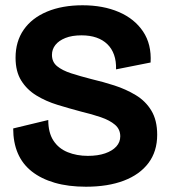

<svg xmlns="http://www.w3.org/2000/svg" viewBox="-20 -694 642 728"><path d="M306 14Q239 14 187.5 -1Q136 -16 100.5 -44Q65 -72 47.5 -113Q30 -154 30 -207L163 -239Q163 -191 182.5 -161Q202 -131 236.5 -117Q271 -103 313 -103Q351 -103 378.5 -112.5Q406 -122 421 -138.5Q436 -155 436 -177Q436 -204 416 -221Q396 -238 362.5 -249.5Q329 -261 287 -271Q242 -283 198 -296.5Q154 -310 118 -332Q82 -354 60.5 -388.5Q39 -423 39 -475Q39 -537 70 -581.5Q101 -626 158.5 -650Q216 -674 293 -674Q371 -674 430.5 -648.5Q490 -623 522.5 -574.5Q555 -526 551 -457L420 -431Q421 -462 412.5 -486Q404 -510 387 -526.5Q370 -543 345.5 -551.5Q321 -560 289 -560Q253 -560 228 -550Q203 -540 190 -523.5Q177 -507 177 -486Q177 -459 196.5 -443Q216 -427 250 -416Q284 -405 327 -394Q370 -384 413.5 -370Q457 -356 494.5 -333.5Q532 -311 554 -274.5Q576 -238 576 -183Q576 -120 543 -76Q510 -32 449.5 -9Q389 14 306 14Z"/></svg>

Font: Bricolage Grotesque 72pt
Style: Bold
Weight: 700
Designer: Mathieu Triay
Foundry: Atelier Triay
Version: Version 1.001;gftools[0.9.33.dev8+g029e19f]